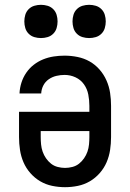

<svg xmlns="http://www.w3.org/2000/svg" viewBox="-20 -769 540 797"><path d="M250 8Q223 8 196.5 2.5Q170 -3 147 -16.5Q124 -30 106 -50.5Q88 -71 77.5 -95.5Q67 -120 63 -146.5Q59 -173 59 -200V-305H351V-330Q351 -353 346.5 -376.5Q342 -400 328.5 -419Q315 -438 293.5 -448Q272 -458 248 -458Q231 -458 214 -454Q197 -450 182.5 -440Q168 -430 160 -414.5Q152 -399 151 -381H61Q62 -404 69 -426Q76 -448 89 -467Q102 -486 120 -500Q138 -514 159 -522.5Q180 -531 202.5 -534.5Q225 -538 248 -538Q275 -538 302 -532.5Q329 -527 352 -514Q375 -501 393 -480.5Q411 -460 422 -435Q433 -410 437 -383.5Q441 -357 441 -330V-200Q441 -173 437 -146.5Q433 -120 422.5 -95.5Q412 -71 394 -50.5Q376 -30 353 -16.5Q330 -3 303.5 2.5Q277 8 250 8ZM250 -72Q265 -72 280.5 -76Q296 -80 308 -89.5Q320 -99 329 -112Q338 -125 343 -139.5Q348 -154 349.5 -169.5Q351 -185 351 -200V-225H149V-200Q149 -185 150.5 -169.5Q152 -154 157 -139.5Q162 -125 171 -112Q180 -99 192 -89.5Q204 -80 219.5 -76Q235 -72 250 -72ZM350 -611Q336 -611 322.5 -615Q309 -619 299 -629Q289 -639 285 -652.5Q281 -666 281 -680Q281 -694 285 -707.5Q289 -721 299 -731Q309 -741 322.5 -745Q336 -749 350 -749Q364 -749 377.5 -745Q391 -741 401 -731Q411 -721 415 -707.5Q419 -694 419 -680Q419 -666 415 -652.5Q411 -639 401 -629Q391 -619 377.5 -615Q364 -611 350 -611ZM150 -611Q136 -611 122.5 -615Q109 -619 99 -629Q89 -639 85 -652.5Q81 -666 81 -680Q81 -694 85 -707.5Q89 -721 99 -731Q109 -741 122.5 -745Q136 -749 150 -749Q164 -749 177.5 -745Q191 -741 201 -731Q211 -721 215 -707.5Q219 -694 219 -680Q219 -666 215 -652.5Q211 -639 201 -629Q191 -619 177.5 -615Q164 -611 150 -611Z"/></svg>

Font: Iosevka Slab Medium
Style: Regular
Weight: 500
Monospace: yes
Designer: Belleve Invis
Foundry: Belleve Invis
Version: Version 11.1.1; ttfautohint (v1.8.3)